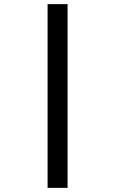

<svg xmlns="http://www.w3.org/2000/svg" viewBox="-20 -750 570 932"><path d="M211 162H308V-730H211Z"/></svg>

Font: TitilliumText22L
Style: 600 wt
Weight: 600
Designer: Campivisivi
Foundry: Campivisivi
Version: 1.000